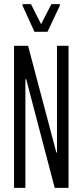

<svg xmlns="http://www.w3.org/2000/svg" viewBox="-20 -910 399 930"><path d="M48 0V-688H116L253 -171H256V-688H312V0H245L107 -526H103V0ZM147 -756 89 -883V-890H130L179 -793L229 -890H270V-883L210 -756Z"/></svg>

Font: Saira UltraCondensed
Style: Regular
Weight: 400
Width: 1
Designer: Hector Gatti with collaboration of the Omnibus-Type team
Foundry: Omnibus-Type
Version: Version 1.101